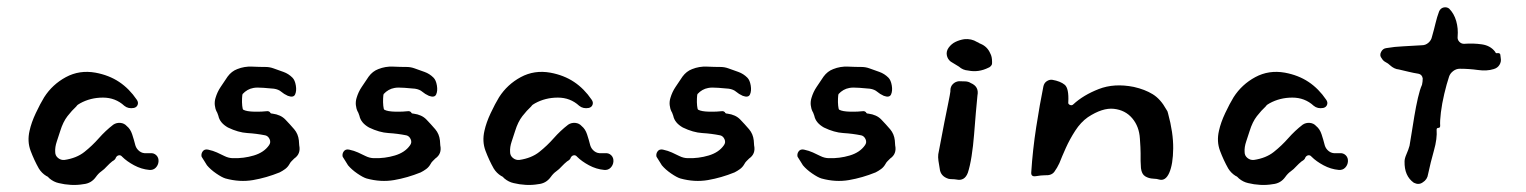

<svg xmlns="http://www.w3.org/2000/svg" viewBox="-20 -498 4285 539"><path d="M425 -44Q424 -34 417 -27Q410 -20 399 -21Q377 -23 356.5 -34Q336 -45 323 -58Q319 -63 313.5 -62Q308 -61 305 -55Q304 -50 295 -45Q291 -42 287.5 -38.5Q284 -35 280 -31Q273 -23 264.5 -17Q256 -11 249 -1Q236 17 214 19Q197 22 179 21Q161 20 145 16Q131 13 119 3Q117 1 115 -1Q113 -3 110 -4Q97 -12 89 -25Q76 -48 66 -74.5Q56 -101 63 -131Q68 -154 80.5 -180.5Q93 -207 104 -225Q127 -261 165 -281.5Q203 -302 248 -294Q286 -287 314.5 -268Q343 -249 364 -218Q369 -211 366.5 -204Q364 -197 356 -195Q340 -192 329 -201Q304 -224 269 -224Q234 -224 205 -208Q201 -206 198.5 -204Q196 -202 194 -199Q182 -188 169.5 -172Q157 -156 149 -130Q145 -117 139.5 -101Q134 -85 135 -71Q135 -61 143 -54.5Q151 -48 161 -49Q195 -54 217 -71.5Q239 -89 257.5 -110Q276 -131 298 -148Q307 -154 318 -153Q329 -152 336 -144Q346 -136 351 -121Q356 -106 360 -90Q363 -80 371.5 -73.5Q380 -67 391 -68H401Q412 -69 419 -62Q426 -55 425 -44Z M820 -90Q825 -66 806 -53Q802 -49 798.5 -45.5Q795 -42 793 -38Q788 -29 780.5 -23.5Q773 -18 765 -14Q728 1 690.5 7.5Q653 14 613 3Q603 0 587 -11Q571 -22 561 -34Q559 -38 554.5 -44.5Q550 -51 546 -58Q544 -66 549 -73Q554 -80 564 -78Q578 -75 589 -70Q600 -65 610 -60Q622 -54 634 -54Q664 -53 692.5 -61.5Q721 -70 735 -90Q741 -98 737 -107Q733 -116 725 -118Q700 -123 674.5 -124.5Q649 -126 620 -140Q597 -153 593 -173Q592 -175 591 -178.5Q590 -182 588 -185Q584 -193 583 -203Q582 -213 585 -223Q590 -240 599.5 -254Q609 -268 619 -283Q630 -298 646 -304Q666 -312 687.5 -311Q709 -310 726 -310Q737 -310 748 -306Q762 -301 776 -296Q790 -291 801 -280Q808 -273 810.5 -258Q813 -243 808.5 -233Q804 -223 788 -229Q777 -234 769.5 -240.5Q762 -247 749 -249Q739 -250 719.5 -251.5Q700 -253 691 -251Q674 -248 661 -234Q660 -232 659.5 -221.5Q659 -211 660 -201Q661 -191 663 -190Q672 -185 693.5 -184.5Q715 -184 731 -186Q735 -186 738 -183Q739 -179 745 -179Q768 -176 781 -162.5Q794 -149 806 -135Q817 -122 819 -104Q819 -100 819.5 -97Q820 -94 820 -90Z M1216 -90Q1221 -66 1202 -53Q1198 -49 1194.5 -45.5Q1191 -42 1189 -38Q1184 -29 1176.5 -23.5Q1169 -18 1161 -14Q1124 1 1086.5 7.5Q1049 14 1009 3Q999 0 983 -11Q967 -22 957 -34Q955 -38 950.5 -44.5Q946 -51 942 -58Q940 -66 945 -73Q950 -80 960 -78Q974 -75 985 -70Q996 -65 1006 -60Q1018 -54 1030 -54Q1060 -53 1088.5 -61.5Q1117 -70 1131 -90Q1137 -98 1133 -107Q1129 -116 1121 -118Q1096 -123 1070.5 -124.5Q1045 -126 1016 -140Q993 -153 989 -173Q988 -175 987 -178.5Q986 -182 984 -185Q980 -193 979 -203Q978 -213 981 -223Q986 -240 995.5 -254Q1005 -268 1015 -283Q1026 -298 1042 -304Q1062 -312 1083.5 -311Q1105 -310 1122 -310Q1133 -310 1144 -306Q1158 -301 1172 -296Q1186 -291 1197 -280Q1204 -273 1206.5 -258Q1209 -243 1204.5 -233Q1200 -223 1184 -229Q1173 -234 1165.5 -240.5Q1158 -247 1145 -249Q1135 -250 1115.5 -251.5Q1096 -253 1087 -251Q1070 -248 1057 -234Q1056 -232 1055.5 -221.5Q1055 -211 1056 -201Q1057 -191 1059 -190Q1068 -185 1089.5 -184.5Q1111 -184 1127 -186Q1131 -186 1134 -183Q1135 -179 1141 -179Q1164 -176 1177 -162.5Q1190 -149 1202 -135Q1213 -122 1215 -104Q1215 -100 1215.5 -97Q1216 -94 1216 -90Z M1702 -44Q1701 -34 1694 -27Q1687 -20 1676 -21Q1654 -23 1633.5 -34Q1613 -45 1600 -58Q1596 -63 1590.5 -62Q1585 -61 1582 -55Q1581 -50 1572 -45Q1568 -42 1564.5 -38.5Q1561 -35 1557 -31Q1550 -23 1541.5 -17Q1533 -11 1526 -1Q1513 17 1491 19Q1474 22 1456 21Q1438 20 1422 16Q1408 13 1396 3Q1394 1 1392 -1Q1390 -3 1387 -4Q1374 -12 1366 -25Q1353 -48 1343 -74.5Q1333 -101 1340 -131Q1345 -154 1357.5 -180.5Q1370 -207 1381 -225Q1404 -261 1442 -281.5Q1480 -302 1525 -294Q1563 -287 1591.5 -268Q1620 -249 1641 -218Q1646 -211 1643.5 -204Q1641 -197 1633 -195Q1617 -192 1606 -201Q1581 -224 1546 -224Q1511 -224 1482 -208Q1478 -206 1475.5 -204Q1473 -202 1471 -199Q1459 -188 1446.5 -172Q1434 -156 1426 -130Q1422 -117 1416.5 -101Q1411 -85 1412 -71Q1412 -61 1420 -54.5Q1428 -48 1438 -49Q1472 -54 1494 -71.5Q1516 -89 1534.5 -110Q1553 -131 1575 -148Q1584 -154 1595 -153Q1606 -152 1613 -144Q1623 -136 1628 -121Q1633 -106 1637 -90Q1640 -80 1648.5 -73.5Q1657 -67 1668 -68H1678Q1689 -69 1696 -62Q1703 -55 1702 -44Z M2097 -90Q2102 -66 2083 -53Q2079 -49 2075.5 -45.5Q2072 -42 2070 -38Q2065 -29 2057.5 -23.5Q2050 -18 2042 -14Q2005 1 1967.5 7.5Q1930 14 1890 3Q1880 0 1864 -11Q1848 -22 1838 -34Q1836 -38 1831.5 -44.5Q1827 -51 1823 -58Q1821 -66 1826 -73Q1831 -80 1841 -78Q1855 -75 1866 -70Q1877 -65 1887 -60Q1899 -54 1911 -54Q1941 -53 1969.5 -61.5Q1998 -70 2012 -90Q2018 -98 2014 -107Q2010 -116 2002 -118Q1977 -123 1951.5 -124.5Q1926 -126 1897 -140Q1874 -153 1870 -173Q1869 -175 1868 -178.5Q1867 -182 1865 -185Q1861 -193 1860 -203Q1859 -213 1862 -223Q1867 -240 1876.5 -254Q1886 -268 1896 -283Q1907 -298 1923 -304Q1943 -312 1964.5 -311Q1986 -310 2003 -310Q2014 -310 2025 -306Q2039 -301 2053 -296Q2067 -291 2078 -280Q2085 -273 2087.5 -258Q2090 -243 2085.5 -233Q2081 -223 2065 -229Q2054 -234 2046.5 -240.5Q2039 -247 2026 -249Q2016 -250 1996.5 -251.5Q1977 -253 1968 -251Q1951 -248 1938 -234Q1937 -232 1936.5 -221.5Q1936 -211 1937 -201Q1938 -191 1940 -190Q1949 -185 1970.5 -184.5Q1992 -184 2008 -186Q2012 -186 2015 -183Q2016 -179 2022 -179Q2045 -176 2058 -162.5Q2071 -149 2083 -135Q2094 -122 2096 -104Q2096 -100 2096.5 -97Q2097 -94 2097 -90Z M2493 -90Q2498 -66 2479 -53Q2475 -49 2471.5 -45.5Q2468 -42 2466 -38Q2461 -29 2453.5 -23.5Q2446 -18 2438 -14Q2401 1 2363.5 7.5Q2326 14 2286 3Q2276 0 2260 -11Q2244 -22 2234 -34Q2232 -38 2227.5 -44.5Q2223 -51 2219 -58Q2217 -66 2222 -73Q2227 -80 2237 -78Q2251 -75 2262 -70Q2273 -65 2283 -60Q2295 -54 2307 -54Q2337 -53 2365.5 -61.5Q2394 -70 2408 -90Q2414 -98 2410 -107Q2406 -116 2398 -118Q2373 -123 2347.5 -124.5Q2322 -126 2293 -140Q2270 -153 2266 -173Q2265 -175 2264 -178.5Q2263 -182 2261 -185Q2257 -193 2256 -203Q2255 -213 2258 -223Q2263 -240 2272.5 -254Q2282 -268 2292 -283Q2303 -298 2319 -304Q2339 -312 2360.5 -311Q2382 -310 2399 -310Q2410 -310 2421 -306Q2435 -301 2449 -296Q2463 -291 2474 -280Q2481 -273 2483.5 -258Q2486 -243 2481.5 -233Q2477 -223 2461 -229Q2450 -234 2442.5 -240.5Q2435 -247 2422 -249Q2412 -250 2392.5 -251.5Q2373 -253 2364 -251Q2347 -248 2334 -234Q2333 -232 2332.5 -221.5Q2332 -211 2333 -201Q2334 -191 2336 -190Q2345 -185 2366.5 -184.5Q2388 -184 2404 -186Q2408 -186 2411 -183Q2412 -179 2418 -179Q2441 -176 2454 -162.5Q2467 -149 2479 -135Q2490 -122 2492 -104Q2492 -100 2492.5 -97Q2493 -94 2493 -90Z M2765 -325Q2765 -324 2765 -321Q2765 -318 2764 -316Q2763 -314 2760.5 -311.5Q2758 -309 2755 -308Q2727 -294 2698 -300Q2683 -301 2672 -311Q2666 -315 2660.5 -318Q2655 -321 2649 -325Q2640 -332 2638 -343Q2636 -354 2643 -364Q2651 -375 2662.5 -380.5Q2674 -386 2687 -388Q2707 -390 2723 -380Q2726 -379 2728 -377.5Q2730 -376 2733 -375Q2752 -367 2760 -348Q2765 -339 2765 -325ZM2724 -230Q2722 -211 2719.5 -181.5Q2717 -152 2714.5 -120Q2712 -88 2707.5 -59.5Q2703 -31 2697 -13Q2688 11 2665 6Q2659 5 2653.5 5Q2648 5 2643 4Q2620 -3 2618 -25Q2616 -36 2614.5 -46.5Q2613 -57 2614 -65Q2616 -74 2620.5 -99Q2625 -124 2631 -154Q2637 -184 2642 -208.5Q2647 -233 2648 -241V-244Q2648 -255 2655 -262Q2662 -269 2672 -270Q2682 -270 2690.5 -269.5Q2699 -269 2705 -265Q2729 -255 2724 -230Z M3259 -180Q3274 -125 3273.5 -81Q3273 -37 3262.5 -13Q3252 11 3234 6Q3229 4 3217 3.5Q3205 3 3195 -3Q3185 -9 3183 -26Q3182 -38 3182 -46Q3182 -54 3182 -68Q3182 -82 3180 -109Q3178 -143 3158.5 -166Q3139 -189 3107 -192.5Q3075 -196 3034 -169Q3014 -155 2998.5 -131Q2983 -107 2972 -82.5Q2961 -58 2954 -40Q2948 -27 2940 -16Q2932 -5 2914 -6Q2903 -6 2888.5 -3.5Q2874 -1 2875 -14Q2879 -77 2889 -141.5Q2899 -206 2909 -255Q2911 -265 2918.5 -270Q2926 -275 2934 -274Q2957 -270 2969 -260Q2981 -250 2979 -211Q2978 -206 2983.5 -203.5Q2989 -201 2993 -205Q3021 -231 3064.5 -248Q3108 -265 3163 -254Q3194 -247 3216 -233.5Q3238 -220 3254 -191Q3258 -186 3259 -180Z M3764 -44Q3763 -34 3756 -27Q3749 -20 3738 -21Q3716 -23 3695.5 -34Q3675 -45 3662 -58Q3658 -63 3652.5 -62Q3647 -61 3644 -55Q3643 -50 3634 -45Q3630 -42 3626.5 -38.5Q3623 -35 3619 -31Q3612 -23 3603.5 -17Q3595 -11 3588 -1Q3575 17 3553 19Q3536 22 3518 21Q3500 20 3484 16Q3470 13 3458 3Q3456 1 3454 -1Q3452 -3 3449 -4Q3436 -12 3428 -25Q3415 -48 3405 -74.5Q3395 -101 3402 -131Q3407 -154 3419.5 -180.5Q3432 -207 3443 -225Q3466 -261 3504 -281.5Q3542 -302 3587 -294Q3625 -287 3653.5 -268Q3682 -249 3703 -218Q3708 -211 3705.5 -204Q3703 -197 3695 -195Q3679 -192 3668 -201Q3643 -224 3608 -224Q3573 -224 3544 -208Q3540 -206 3537.5 -204Q3535 -202 3533 -199Q3521 -188 3508.5 -172Q3496 -156 3488 -130Q3484 -117 3478.5 -101Q3473 -85 3474 -71Q3474 -61 3482 -54.5Q3490 -48 3500 -49Q3534 -54 3556 -71.5Q3578 -89 3596.5 -110Q3615 -131 3637 -148Q3646 -154 3657 -153Q3668 -152 3675 -144Q3685 -136 3690 -121Q3695 -106 3699 -90Q3702 -80 3710.5 -73.5Q3719 -67 3730 -68H3740Q3751 -69 3758 -62Q3765 -55 3764 -44Z M4193 -335Q4195 -325 4189.5 -316Q4184 -307 4173 -304Q4154 -298 4129 -301.5Q4104 -305 4078 -305Q4068 -305 4059.5 -298.5Q4051 -292 4048 -283Q4041 -262 4034.5 -234.5Q4028 -207 4025 -182.5Q4022 -158 4023 -145Q4023 -139 4018 -139Q4013 -139 4013 -134Q4015 -109 4005.5 -75.5Q3996 -42 3989 -9Q3987 6 3974 14Q3963 22 3949 15Q3922 -4 3923 -45Q3923 -53 3928.5 -65.5Q3934 -78 3937 -89Q3939 -100 3942.5 -122.5Q3946 -145 3950.5 -172Q3955 -199 3960.5 -223Q3966 -247 3972 -260Q3973 -265 3973.5 -269Q3974 -273 3974 -278Q3972 -289 3962 -291Q3949 -293 3934.5 -296.5Q3920 -300 3907 -303Q3894 -304 3882 -315Q3877 -320 3870 -323.5Q3863 -327 3859 -334Q3852 -342 3857 -352Q3862 -362 3872 -363Q3895 -367 3919.5 -368Q3944 -369 3972 -371Q3982 -371 3990 -378Q3998 -385 4000 -395Q4006 -416 4010 -433Q4014 -450 4020 -466Q4024 -475 4032.5 -477Q4041 -479 4048 -474Q4062 -460 4068 -439Q4074 -418 4072 -395Q4071 -387 4076.5 -381Q4082 -375 4090 -375Q4116 -377 4140 -373.5Q4164 -370 4177 -353Q4179 -347 4185 -349Q4192 -349 4192 -343Q4192 -341 4192.5 -339Q4193 -337 4193 -335Z"/></svg>

Font: Slackside One
Style: Regular
Weight: 400
Version: Version 1.000